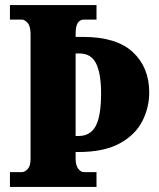

<svg xmlns="http://www.w3.org/2000/svg" viewBox="-20 -734 626 754"><path d="M19 0V-58H66Q77 -58 88.5 -70Q100 -82 100 -109V-601Q100 -631 88.5 -644Q77 -657 66 -657H19V-714H359V-657H310Q277 -657 277 -603V-589H306Q438 -589 502 -529Q566 -469 566 -371Q566 -311 538.5 -257.5Q511 -204 449.5 -170.5Q388 -137 287 -137H277V-111Q277 -85 287 -71.5Q297 -58 310 -58H359V0ZM289 -200Q335 -200 356 -239.5Q377 -279 377 -367Q377 -445 357.5 -484.5Q338 -524 292 -524H277V-200Z"/></svg>

Font: Noto Serif Thai Condensed Black
Style: Regular
Weight: 900
Width: 3
Designer: Monotype Design Team
Foundry: Monotype Imaging Inc.
Version: Version 2.002; ttfautohint (v1.8.4.7-5d5b)